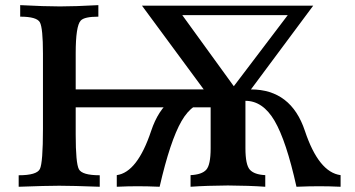

<svg xmlns="http://www.w3.org/2000/svg" viewBox="-20 -713 1354 733"><path d="M360.8 0Q256.8 -3.9 206.1 -3.9Q157.2 -3.9 51.3 0V-43.9Q120.6 -43.9 132.3 -67.9Q144 -91.8 144 -220.7V-508.8Q144 -606 132.3 -627.7Q120.6 -649.4 57.1 -649.4V-693.4Q150.9 -688.5 209 -688.5Q266.1 -688.5 355.5 -693.4V-649.4Q301.8 -649.4 288.1 -634.3Q269 -613.8 269 -509.3V-199.2Q269 -89.8 281.2 -66.9Q293.5 -43.9 360.8 -43.9ZM1280.3 0Q1236.8 -2 1198.7 -2Q1160.2 -2 1111.8 0Q1072.8 -175.8 1028.1 -252Q983.4 -328.1 917 -328.1V-147Q917 -84 933.8 -65.2Q950.7 -46.4 992.7 -44.4V0Q931.2 -4.4 850.1 -4.9Q769 -4.4 707.5 0V-44.4Q750.5 -46.4 767.3 -64.9Q784.2 -83.5 784.2 -147V-328.1Q715.8 -325.2 672.9 -250.5Q629.9 -175.8 589.4 0Q542.5 -2 505.4 -2Q467.8 -2 425.8 0V-44.4Q504.4 -55.2 557.1 -213.4Q609.9 -371.6 757.8 -371.6L522 -691.4H1175.8L938 -371.6Q1091.3 -371.6 1144 -213.4Q1196.8 -55.2 1280.3 -44.4ZM872.6 -383.8 1078.6 -655.3H675.8ZM786.6 -303.2H247.6L266.6 -371.6H806.6Z"/></svg>

Font: Kelvinch
Style: Bold
Weight: 700
Designer: Paul James Miller
Foundry: High-Logic / Made with FontCreator
Version: Version 3.501;March 28, 2021;FontCreator 13.0.0.2683 64-bit